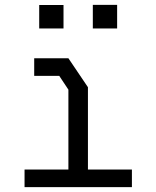

<svg xmlns="http://www.w3.org/2000/svg" viewBox="-20 -771 640 786"><path d="M120 -532.5H260L340 -414V-77H520V-5H80.5V-77H260V-404L222.5 -460.5H120ZM360 -654.5V-751H459.5V-654.5ZM140.5 -654.5V-750.5H240V-654.5Z"/></svg>

Font: Kode Mono
Style: Regular
Weight: 400
Monospace: yes
Designer: Isa Ozler
Foundry: Kadena LLC
Version: Version 1.000;gftools[0.9.28]